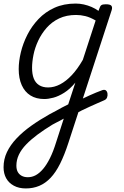

<svg xmlns="http://www.w3.org/2000/svg" viewBox="-54 -539 696 1078"><path d="M372 33Q391 24 410.5 14.5Q430 5 449 -3.5Q468 -12 486 -19.5Q504 -27 521 -33Q534 -37 541 -31Q548 -25 549.5 -13.5Q551 -2 547 8.5Q543 19 531 24Q512 32 491 41.5Q470 51 448.5 60.5Q427 70 405 81Q383 92 363 103ZM91 519Q52 519 23.5 503.5Q-5 488 -19.5 461.5Q-34 435 -34 400Q-34 355 -15 315Q4 275 39 238Q74 201 121 167.5Q168 134 225 102Q243 93 260 83.5Q277 74 294.5 64.5Q312 55 329 47L369 -75Q338 -38 306 -18Q274 2 245.5 9.5Q217 17 195 17Q149 17 117 -3Q85 -23 68 -61Q51 -99 51 -151Q51 -195 63 -245Q75 -295 99.5 -343.5Q124 -392 162 -432Q200 -472 252 -495.5Q304 -519 371 -519Q394 -519 416.5 -514Q439 -509 460 -500Q481 -491 499 -478L503 -489Q508 -505 515 -510Q522 -515 540 -515Q565 -515 571.5 -506.5Q578 -498 573 -482L330 263Q308 331 283.5 380Q259 429 230 459.5Q201 490 166.5 504.5Q132 519 91 519ZM102 456Q126 456 147 444.5Q168 433 188 409.5Q208 386 226.5 349Q245 312 261 260L304 127Q293 133 282 139Q271 145 260.5 150Q250 155 240 161Q194 189 157 216.5Q120 244 93 272Q66 300 52 329.5Q38 359 38 391Q38 412 45.5 426Q53 440 67.5 448Q82 456 102 456ZM216 -48Q250 -48 283.5 -65.5Q317 -83 349 -117Q381 -151 411 -203L483 -424Q452 -442 425.5 -448.5Q399 -455 373 -455Q319 -455 278 -435.5Q237 -416 208 -383Q179 -350 160.5 -310.5Q142 -271 134 -231Q126 -191 126 -158Q126 -123 135.5 -98.5Q145 -74 165.5 -61Q186 -48 216 -48Z"/></svg>

Font: Playwrite RO Light
Style: Regular
Weight: 300
Version: Version 1.002